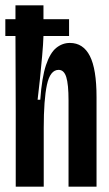

<svg xmlns="http://www.w3.org/2000/svg" viewBox="-38 -700 407 720"><path d="M21 0V-281L20 -565H-18V-628H20V-680H125V-628H221V-565H125Q124 -534 120 -489.5Q116 -445 111.5 -401Q107 -357 103 -326H113Q119 -410 134.5 -456Q150 -502 173 -520.5Q196 -539 224 -539Q274 -539 299 -490Q324 -441 324 -336V0H219V-323Q219 -384 210.5 -411Q202 -438 182 -438Q150 -438 138 -382Q126 -326 126 -220V0Z"/></svg>

Font: Bricolage Grotesque 96pt Condensed Medium
Style: Regular
Weight: 500
Width: 3
Designer: Mathieu Triay
Foundry: Atelier Triay
Version: Version 1.001; ttfautohint (v1.8.4.7-5d5b);gftools[0.9.33.de